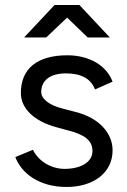

<svg xmlns="http://www.w3.org/2000/svg" viewBox="-20 -732 506 764"><path d="M245 12C350 12 428 -43 428 -134C428 -201 376 -263 279 -287L229 -300C173 -314 144 -340 144 -366C144 -412 180 -440 242 -440C300 -440 341 -421 358 -376L428 -407C404 -471 336 -512 248 -512C126 -512 63 -457 63 -362C63 -300 116 -249 207 -225L255 -212C316 -196 348 -173 348 -131C348 -86 300 -60 237 -60C183 -60 133 -91 111 -136L41 -107C65 -43 135 12 245 12ZM329 -583H417L296 -712H197L76 -583H164L247 -662Z"/></svg>

Font: HB Figtree Prototype
Style: Regular
Weight: 400
Designer: Alfredo Marco Pradil
Foundry: Hanken Design Co.®
Version: Version 1.002;Glyphs 3.2 (3228)